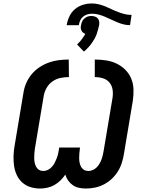

<svg xmlns="http://www.w3.org/2000/svg" viewBox="-20 -1078 840 1106"><path d="M475 8Q455 8 435.5 4Q416 0 400 -11Q384 -22 373 -37.5Q362 -53 356 -72Q344 -54 327.5 -38Q311 -22 292 -11.5Q273 -1 252 3.5Q231 8 211 8Q181 8 154.5 -0.5Q128 -9 108 -27Q88 -45 76.5 -70Q65 -95 61 -123Q57 -151 58 -180Q59 -209 64 -238L115 -543Q119 -571 131 -599Q143 -627 162.5 -650.5Q182 -674 208 -691Q234 -708 262 -718Q290 -728 319 -731.5Q348 -735 376 -735L377 -634Q353 -634 328.5 -629Q304 -624 283 -609.5Q262 -595 249 -572.5Q236 -550 232 -526L181 -222Q179 -208 178 -194.5Q177 -181 177 -168Q177 -155 179.5 -142Q182 -129 188 -117.5Q194 -106 205 -99.5Q216 -93 230 -93Q243 -93 256 -99.5Q269 -106 279 -117Q289 -128 295.5 -141Q302 -154 307 -167Q312 -180 315 -193.5Q318 -207 320 -221L321 -228H441L440 -221Q438 -207 437 -193.5Q436 -180 436 -167Q436 -154 438.5 -141Q441 -128 447 -117Q453 -106 464 -99.5Q475 -93 489 -93Q501 -93 514 -98.5Q527 -104 536.5 -113.5Q546 -123 553 -135Q560 -147 564.5 -159Q569 -171 572 -183.5Q575 -196 577 -209L628 -513Q632 -538 628.5 -561.5Q625 -585 610.5 -602.5Q596 -620 573.5 -627Q551 -634 526 -634V-735Q559 -735 591.5 -730Q624 -725 652 -711.5Q680 -698 702 -676Q724 -654 736 -625Q748 -596 749 -563Q750 -530 745 -497L694 -192Q690 -167 682 -141Q674 -115 659.5 -91.5Q645 -68 624.5 -48.5Q604 -29 579 -16Q554 -3 527.5 2.5Q501 8 475 8ZM364 -933Q368 -958 379.5 -983Q391 -1008 412 -1025.5Q433 -1043 458.5 -1050.5Q484 -1058 509 -1058Q530 -1058 550 -1053Q570 -1048 588 -1040.5Q606 -1033 623.5 -1024.5Q641 -1016 659.5 -1009Q678 -1002 697.5 -997Q717 -992 738 -992L729 -933Q709 -933 690 -938Q671 -943 653.5 -950.5Q636 -958 619 -966Q602 -974 584.5 -981.5Q567 -989 548.5 -994Q530 -999 510 -999Q497 -999 483 -995Q469 -991 458 -981.5Q447 -972 441.5 -959Q436 -946 434 -933ZM463 -781 424 -822Q430 -828 436 -834Q442 -840 447 -846.5Q452 -853 458 -861.5Q464 -870 467 -875L471 -883Q467 -885 462.5 -887.5Q458 -890 455 -893Q452 -896 450 -900.5Q448 -905 446.5 -909.5Q445 -914 445 -920Q445 -926 446 -929L447 -933Q448 -940 450 -946.5Q452 -953 455.5 -959Q459 -965 464.5 -970Q470 -975 476 -978.5Q482 -982 489.5 -984Q497 -986 502 -986H507Q514 -986 520.5 -984.5Q527 -983 532 -980.5Q537 -978 541.5 -973.5Q546 -969 548.5 -963.5Q551 -958 551.5 -950.5Q552 -943 552 -939L551 -933Q548 -920 544.5 -906.5Q541 -893 536.5 -880.5Q532 -868 525 -855.5Q518 -843 510 -831.5Q502 -820 491 -807.5Q480 -795 473 -789Z"/></svg>

Font: Iosevka Aile Oblique
Style: Bold
Weight: 700
Italic angle: -9°
Designer: Belleve Invis
Foundry: Belleve Invis
Version: Version 31.1.0; ttfautohint (v1.8.4)